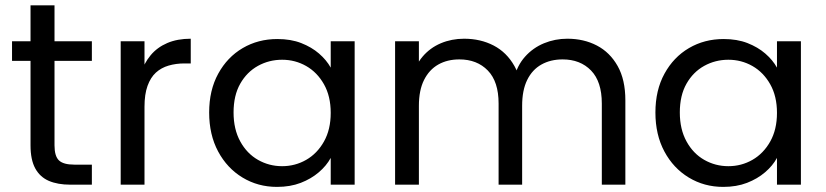

<svg xmlns="http://www.w3.org/2000/svg" viewBox="-20 -706 3159 734"><path d="M96.7 -150.3V-685.6H188.4V-150.3Q188.4 -109 205.4 -92.8Q222.3 -76.6 264.4 -76.6H331.2V0H248.8Q200.6 0 166.6 -14.6Q132.7 -29.3 114.7 -62.3Q96.7 -95.3 96.7 -150.3ZM331.2 -473.2H26V-548.3H331.2Z M532.4 -297.6 505.1 -332.7Q505.1 -381.7 517.8 -423.1Q530.5 -464.4 555.8 -494.7Q581 -525 619.5 -541.5Q658 -558 709.2 -558V-463.5H685.1Q652.9 -463.5 624.7 -455.3Q596.5 -447.1 576 -428.5Q555.6 -409.9 544 -377.7Q532.4 -345.5 532.4 -297.6ZM441.4 0V-548.3H532.4V0Z M779.6 -276Q779.6 -361.3 814.3 -424.4Q848.9 -487.6 907.9 -522.2Q966.9 -556.8 1040.4 -556.8Q1091.8 -556.8 1131.4 -541.4Q1171.1 -525.9 1199.6 -501.3Q1228.1 -476.6 1244.3 -447.5V-548.3H1335.8V0H1244.3V-102.3Q1228.1 -72.4 1198.8 -47.4Q1169.6 -22.4 1129.6 -6.9Q1089.5 8.5 1038.9 8.5Q966.1 8.5 907.1 -27.3Q848.1 -63 813.9 -126.9Q779.6 -190.8 779.6 -276ZM1244.3 -274.5Q1244.3 -338.2 1218.5 -383.8Q1192.7 -429.5 1150.5 -453.6Q1108.3 -477.6 1058.5 -477.6Q1008.7 -477.6 966.2 -454.2Q923.8 -430.7 898.4 -386Q872.9 -341.2 872.9 -276Q872.9 -211.9 898.4 -165.5Q923.8 -119.1 966.2 -94.9Q1008.7 -70.7 1058.5 -70.7Q1108.3 -70.7 1150.5 -94.9Q1192.7 -119.1 1218.5 -165Q1244.3 -210.9 1244.3 -274.5Z M1490.4 0V-548.3H1581.4V0ZM1886.1 0V-310.2Q1886.1 -394 1844.9 -436.4Q1803.7 -478.9 1736.1 -478.9Q1690.2 -478.9 1655.5 -459.3Q1620.9 -439.7 1601.1 -400.3Q1581.4 -361 1581.4 -301.6L1556.3 -406.3Q1566.4 -455.1 1595.1 -489.1Q1623.9 -523.1 1665.2 -540.6Q1706.5 -558 1754.2 -558Q1817 -558 1867.1 -532Q1917.1 -506 1946.6 -453.6Q1976.1 -401.3 1976.1 -322.6V0ZM2280.7 0V-310.2Q2280.7 -394 2239.6 -436.4Q2198.4 -478.9 2130.8 -478.9Q2084.8 -478.9 2049.8 -459.3Q2014.7 -439.7 1995.4 -400.3Q1976.1 -361 1976.1 -301.6L1945.2 -406.3Q1956.8 -455.1 1987 -489.1Q2017.3 -523.1 2059.6 -540.6Q2101.9 -558 2148.9 -558Q2211.7 -558 2261.7 -532Q2311.7 -506 2341.2 -453.6Q2370.7 -401.3 2370.7 -322.6V0Z M2485.6 -276Q2485.6 -361.3 2520.3 -424.4Q2554.9 -487.6 2613.9 -522.2Q2672.9 -556.8 2746.4 -556.8Q2797.8 -556.8 2837.4 -541.4Q2877.1 -525.9 2905.6 -501.3Q2934.1 -476.6 2950.3 -447.5V-548.3H3041.8V0H2950.3V-102.3Q2934.1 -72.4 2904.8 -47.4Q2875.6 -22.4 2835.6 -6.9Q2795.5 8.5 2744.9 8.5Q2672.1 8.5 2613.1 -27.3Q2554.1 -63 2519.9 -126.9Q2485.6 -190.8 2485.6 -276ZM2950.3 -274.5Q2950.3 -338.2 2924.5 -383.8Q2898.7 -429.5 2856.5 -453.6Q2814.3 -477.6 2764.5 -477.6Q2714.7 -477.6 2672.2 -454.2Q2629.8 -430.7 2604.4 -386Q2578.9 -341.2 2578.9 -276Q2578.9 -211.9 2604.4 -165.5Q2629.8 -119.1 2672.2 -94.9Q2714.7 -70.7 2764.5 -70.7Q2814.3 -70.7 2856.5 -94.9Q2898.7 -119.1 2924.5 -165Q2950.3 -210.9 2950.3 -274.5Z"/></svg>

Font: Poppins Variable
Style: Regular
Weight: 100
Designer: Jonny Pinhorn
Foundry: Indian Type Foundry
Version: Version 6.000